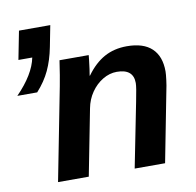

<svg xmlns="http://www.w3.org/2000/svg" viewBox="-78 -767 863 847"><g transform="rotate(-10 354.0 -344.0)"><path d="M310.1 -295.9 252.4 0H114.7L195.8 -415.5Q199.7 -435.1 204.3 -463.1Q209 -491.2 214.4 -528.3H345.2Q345.2 -525.4 343 -506.6Q340.8 -487.8 338.1 -467.3Q335.4 -446.8 333.5 -438H335Q371.6 -488.8 415.8 -513.2Q460 -537.6 517.1 -537.6Q591.3 -537.6 628.9 -502Q666.5 -466.3 666.5 -398.9Q666.5 -386.7 663.1 -360.1Q659.7 -333.5 656.2 -318.8L594.2 0H458L515.6 -290.5Q528.3 -352.5 528.3 -371.1Q528.3 -434.1 454.1 -434.1Q421.4 -434.1 390.9 -415.8Q360.4 -397.5 338.9 -366.2Q317.4 -335 310.1 -295.9ZM182.6 -592.8Q171.4 -535.6 150.6 -491.2Q129.9 -446.8 92.8 -405.8H3.9Q83.5 -487.3 98.1 -561H36.1L61 -688H201.2Z"/></g></svg>

Font: Arimo
Style: Italic
Weight: 400
Italic angle: -12°
Designer: Steve Matteson
Foundry: Monotype Imaging Inc.
Version: Version 1.33